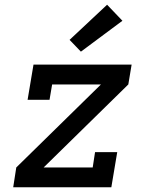

<svg xmlns="http://www.w3.org/2000/svg" viewBox="-20 -794 640 814"><path d="M36 0 49 -84 408 -436H201L190 -371H97L122 -520H538L524 -436L165 -84H373L383 -149H477L452 0ZM323 -575 275 -625 434 -774 499 -706Z"/></svg>

Font: Iosevka Etoile Medium Oblique
Style: Regular
Weight: 500
Italic angle: -9°
Designer: Belleve Invis
Foundry: Belleve Invis
Version: Version 15.5.2; ttfautohint (v1.8.4)